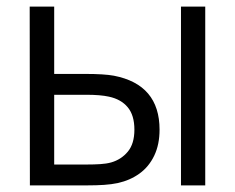

<svg xmlns="http://www.w3.org/2000/svg" viewBox="-20 -560 710 580"><path d="M70.3 0 69.7 -540H143.7V-336.7H237.3Q294.7 -336.7 324 -331.3Q462 -304.5 462 -168.3Q462 -123.5 446 -90Q430 -56.5 401.6 -35.9Q373.2 -15.3 335.7 -7Q316.8 -3 294.2 -1.5Q271.5 0 244 0ZM241 -63Q264.5 -63 282.8 -64.2Q301.2 -65.3 315.7 -69.3Q346.2 -78 366.1 -101.9Q386 -125.8 386 -168.3Q386 -211.8 365.8 -236Q345.7 -260.2 309 -268Q283.2 -273.7 241 -273.7H143.7V-63ZM526.7 0V-540H600V0Z"/></svg>

Font: Manrope
Style: Regular
Weight: 400
Designer: Mikhail Sharanda
Foundry: Mikhail Sharanda
Version: Version 4.503